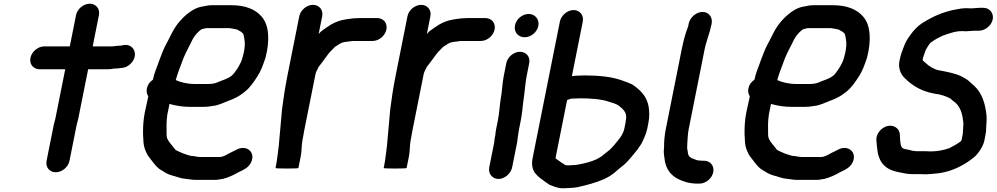

<svg xmlns="http://www.w3.org/2000/svg" viewBox="-20 -779 5352 1031"><path d="M388.3 -698 354.8 -530H217.8C183.9 -530 150.1 -501.6 143.4 -468C136.7 -434.4 159.4 -407 193.3 -407H330.3L277.3 -142C275.4 -132.3 270.9 -119.5 269 -110L230.2 84C223.4 118.1 245.4 146 279.4 146C313.3 146 346.4 118.1 353.2 84L392 -110C393.8 -119.3 398.3 -131.6 400.3 -142L453.3 -407H551.3C567.3 -407 580.2 -408 594.1 -411H597.1C607.7 -411 618.6 -412 629.7 -414L640.9 -415C658.2 -418.3 673.1 -427 685.5 -441C726 -486.4 697 -545.5 644.2 -537L632.8 -535C630.7 -534.3 628.9 -534 627.6 -534C612.4 -534 597.6 -531.6 584.8 -530H477.8L511.3 -698C518 -731.3 495.5 -759 462 -759C428.6 -759 395 -731.3 388.3 -698Z M1004.4 58C974.2 50.1 945.8 38.8 922.8 26L890 -15C884.1 -22.3 881.9 -28.2 877.4 -37C873.9 -48.7 874.2 -63.7 874.4 -82C873.7 -119.3 874.3 -152.7 885.3 -197L890.1 -221C922.3 -211.3 962.4 -205 1003.9 -205H1069.9C1088.4 -205 1105.6 -206.9 1121.9 -210C1153.1 -212.8 1181.5 -228.4 1207.5 -238C1241.1 -249.7 1268.3 -264.5 1294.1 -286C1323.1 -308.8 1342.4 -338.3 1362.9 -370C1381.8 -398.9 1392.5 -430.4 1405.4 -468C1430.4 -563.4 1424.8 -646.2 1383.9 -691C1351.7 -728.3 1298.7 -751 1222.9 -751H1115.9C1103.9 -751 1091.3 -749.3 1077.9 -746L1057.1 -742C1041.8 -738.7 1025.7 -731.7 1008.9 -721C971.8 -696.8 938.8 -662.5 914.2 -622C900.5 -599.2 886.1 -566.1 872.2 -542C858.7 -516.7 847.5 -487.7 836.2 -457C824.6 -421.6 808.8 -389.8 801.1 -351C783.3 -339 772.5 -323.3 768.7 -304C765.5 -288 768 -274 776.3 -262L773.7 -249C769.4 -231 765.8 -214.3 762.7 -199C745.8 -128.9 746.3 -67.8 750.6 -13C753.1 13.8 760.9 30.4 770.2 49C777.4 62.6 789.6 75.1 798.4 88L812 105C817.9 112.3 823.7 118.3 829.4 123C839.3 132.7 855.3 139.3 867.5 148C881.4 156.4 899 162.5 917.7 167C937 172.1 951.4 179.5 974.9 181C994.5 183.2 1011.3 187 1032.7 187H1135.7C1149.3 187 1166.1 182.8 1178.9 181C1204.8 174.8 1237 159.7 1258.7 147C1261.7 145 1264.3 143.7 1266.5 143C1291.6 131.5 1314.7 120 1327.7 94C1354.9 39.5 1305.3 -2.5 1253.4 23C1240.1 30.8 1225.3 36 1211.2 44C1198.2 51 1178.4 64 1160.2 64H1054.2C1038.1 64 1021.4 58 1004.4 58ZM1091.4 -628H1211.4C1218.4 -626.7 1223.9 -625.8 1227.9 -625.5C1236.9 -624.7 1245.7 -621.2 1254.8 -620L1255.6 -619L1271.8 -610C1275.9 -607.3 1279.9 -604 1283.8 -600C1284.7 -598 1285.7 -596.3 1286.8 -595C1289.9 -587.2 1291.2 -572 1292.8 -565C1296.4 -547.1 1294.3 -522.2 1289.4 -498C1286.6 -483.9 1281.7 -468.1 1278 -456L1274 -446C1266 -431 1260.5 -418.3 1251 -405.5C1242.3 -393.8 1235.7 -382.4 1224.5 -373C1201.8 -354.1 1171.9 -348.2 1145.1 -336C1131.3 -329.7 1113 -328 1094.5 -328H1025.5C986.1 -328 949 -337.1 923.7 -349C928.2 -365 932.7 -379.3 937.3 -392L954.4 -438C968.8 -480.7 983.9 -506.9 1002.6 -544C1016.9 -577.8 1036.5 -603.6 1062.2 -622H1063.2C1071.9 -623.7 1082.1 -628 1091.4 -628Z M1587.1 -692 1523.3 -372C1511.2 -311.6 1501.5 -249.1 1494.7 -194C1489.8 -131.6 1483 -71.7 1478.2 -11C1478.5 -9 1478.4 -7 1478 -5C1472.4 33.8 1469.8 71.3 1462.2 109L1459.4 123C1459 125 1479.2 126 1519.8 126C1561.2 126 1582 125 1582.4 123L1595.2 59C1601.2 29.3 1598.2 4.1 1604.4 -27C1607.2 -44.3 1610.4 -62 1614 -80L1674.7 -384C1676.6 -393.8 1689.8 -414.7 1690.8 -420C1692.6 -422 1694.8 -424.7 1697.4 -428C1715.2 -452.3 1724.5 -463.1 1741.2 -487C1754 -503.9 1764.5 -511.8 1778.2 -527C1791.7 -534.9 1801.8 -543.2 1812.4 -548C1825.8 -554.1 1843.3 -555.1 1860.2 -557L1872.6 -559H1980.6C2014.7 -559 2048.1 -586.5 2054.9 -620.5C2061.7 -654.5 2039.3 -682 2005.2 -682H1910.2C1902.8 -682 1895.8 -681.7 1889 -681C1881.6 -681 1874.2 -680.3 1866.6 -679L1850.2 -677C1843.9 -675.7 1837.7 -674.7 1831.6 -674C1803.7 -669.8 1779.2 -659.4 1757.2 -647L1729.6 -629C1714 -618.2 1699.2 -607.7 1691 -596L1710.1 -692C1716.8 -725.3 1694.3 -753 1660.8 -753C1627.4 -753 1593.8 -725.3 1587.1 -692Z M2168.1 -692 2104.3 -372C2092.2 -311.6 2082.5 -249.1 2075.7 -194C2070.8 -131.6 2064 -71.7 2059.2 -11C2059.5 -9 2059.4 -7 2059 -5C2053.4 33.8 2050.8 71.3 2043.2 109L2040.4 123C2040 125 2060.2 126 2100.8 126C2142.2 126 2163 125 2163.4 123L2176.2 59C2182.2 29.3 2179.2 4.1 2185.4 -27C2188.2 -44.3 2191.4 -62 2195 -80L2255.7 -384C2257.6 -393.8 2270.8 -414.7 2271.8 -420C2273.6 -422 2275.8 -424.7 2278.4 -428C2296.2 -452.3 2305.5 -463.1 2322.2 -487C2335 -503.9 2345.5 -511.8 2359.2 -527C2372.7 -534.9 2382.8 -543.2 2393.4 -548C2406.8 -554.1 2424.3 -555.1 2441.2 -557L2453.6 -559H2561.6C2595.7 -559 2629.1 -586.5 2635.9 -620.5C2642.7 -654.5 2620.3 -682 2586.2 -682H2491.2C2483.8 -682 2476.8 -681.7 2470 -681C2462.6 -681 2455.2 -680.3 2447.6 -679L2431.2 -677C2424.9 -675.7 2418.7 -674.7 2412.6 -674C2384.7 -669.8 2360.2 -659.4 2338.2 -647L2310.6 -629C2295 -618.2 2280.2 -607.7 2272 -596L2291.1 -692C2297.8 -725.3 2275.3 -753 2241.8 -753C2208.4 -753 2174.8 -725.3 2168.1 -692Z M2698.8 -440 2684.9 -370C2676.6 -328.7 2677 -290.5 2668.9 -250C2662.2 -207.7 2661.9 -174.8 2653.4 -132L2643.8 -84C2641.8 -74 2640.6 -64.7 2640.2 -56L2637.4 -42C2635.7 -33.3 2634.6 -24.7 2634.2 -16L2607 120C2600.5 153 2623.6 182 2656.7 182C2689.7 182 2723.5 153 2730 120L2754.8 -4C2758.4 -16.9 2757.9 -29.5 2760.4 -42C2763 -54.9 2764.1 -70.8 2766.8 -84L2776.4 -132C2785.3 -176.8 2786.2 -210.6 2792.9 -255C2798.9 -292.7 2800.2 -331.7 2807.9 -370L2821.8 -440C2828.5 -473.3 2806 -501 2772.5 -501C2739.1 -501 2705.5 -473.3 2698.8 -440ZM2745.4 -643C2738.3 -607.8 2761.7 -579 2797.1 -579C2831.1 -579 2863.9 -605.8 2870.8 -640C2877.7 -674.8 2853.3 -704 2819 -704C2785.1 -704 2752.2 -677.2 2745.4 -643Z M3025.3 -242 3037.1 -246C3044.2 -249.2 3052.4 -250 3062.9 -250C3073.6 -250 3085 -250.3 3097.1 -251C3154.6 -251 3211.9 -246.4 3252.3 -232C3267.3 -227 3288.4 -221.7 3300.5 -213C3321.5 -196.8 3349.2 -176.3 3341.5 -138C3340.9 -131.3 3339.9 -124.7 3338.6 -118L3333 -90C3327.5 -62.4 3311.4 -39.5 3296.6 -23C3287.3 -10.6 3272.2 7.8 3261.4 18C3250.2 30.2 3235.4 38.8 3224.2 49C3211.8 60.8 3199 67.6 3183.8 76C3153.4 89.8 3118.9 98.7 3083 105L3068.6 107C3049 107 3017.2 114 3007.6 102C2990.8 92.6 2978.7 81.8 2962.8 71ZM3060.2 -725C3026.8 -725 2993 -696.3 2986.4 -663L2840.4 68C2824.3 148.6 2871.3 169 2912.9 201L2930.5 213C2945.5 219.8 2966.5 227.2 2985.9 231C3005.4 233.9 3026.8 230 3047.1 230C3058.5 229.3 3070.1 228 3081.9 226C3131.9 215 3178.6 202 3221.3 184L3241.3 174C3259.4 164.7 3280.7 148.1 3296.2 134L3311.8 121C3332.8 105.8 3350 88.3 3367.6 67C3389.9 40.5 3418.2 8.9 3433 -25L3444.2 -51C3449.2 -63 3453 -75.3 3455.6 -88L3461.6 -118C3468.8 -154.2 3466.6 -180.1 3463.1 -206C3454.2 -257.1 3425 -289 3387.3 -317C3366.8 -332.7 3339 -339.7 3311.9 -350C3260 -367.5 3191.5 -374 3118.7 -374C3107.2 -373.3 3096.8 -373 3087.5 -373C3074.1 -373 3061.9 -372 3050.9 -370L3109.4 -663C3116 -696.3 3093.7 -725 3060.2 -725Z M3678.4 -653 3675.4 -638C3660.5 -600.8 3648.8 -555.2 3640 -511L3555 -85C3548.7 -53.6 3545.4 -17.2 3546 10L3544.6 27C3543.9 41.8 3545.8 57.4 3548 70C3553.4 132.2 3587.5 172 3643.7 192L3668.1 200C3685.6 204.3 3704.9 207 3726.7 207H3735.7C3769.8 207 3803.2 179.5 3810 145.5C3816.7 111.5 3794.4 84 3760.2 84H3751.2C3747.2 84 3742.3 83.7 3736.4 83C3731.8 83 3727.2 82.3 3722.8 81L3706 75C3697.1 72.3 3690.9 69.4 3685.2 64C3674.7 58.2 3673.8 41 3672.2 29C3671.2 24.1 3668.6 17 3670.2 9L3670.6 -8C3672.4 -31.9 3673.1 -60.8 3678 -85L3763 -511C3772.8 -560.2 3790.7 -599.6 3799.6 -644L3801.4 -653C3808 -686 3785.8 -715 3752.7 -715C3719.7 -715 3685 -686 3678.4 -653Z M4234.4 58C4204.2 50.1 4175.8 38.8 4152.8 26L4120 -15C4114.1 -22.3 4111.9 -28.2 4107.4 -37C4103.9 -48.7 4104.2 -63.7 4104.4 -82C4103.7 -119.3 4104.3 -152.7 4115.3 -197L4120.1 -221C4152.3 -211.3 4192.4 -205 4233.9 -205H4299.9C4318.4 -205 4335.6 -206.9 4351.9 -210C4383.1 -212.8 4411.5 -228.4 4437.5 -238C4471.1 -249.7 4498.3 -264.5 4524.1 -286C4553.1 -308.8 4572.4 -338.3 4592.9 -370C4611.8 -398.9 4622.5 -430.4 4635.4 -468C4660.4 -563.4 4654.8 -646.2 4613.9 -691C4581.7 -728.3 4528.7 -751 4452.9 -751H4345.9C4333.9 -751 4321.3 -749.3 4307.9 -746L4287.1 -742C4271.8 -738.7 4255.7 -731.7 4238.9 -721C4201.8 -696.8 4168.8 -662.5 4144.2 -622C4130.5 -599.2 4116.1 -566.1 4102.2 -542C4088.7 -516.7 4077.5 -487.7 4066.2 -457C4054.6 -421.6 4038.8 -389.8 4031.1 -351C4013.3 -339 4002.5 -323.3 3998.7 -304C3995.5 -288 3998 -274 4006.3 -262L4003.7 -249C3999.4 -231 3995.8 -214.3 3992.7 -199C3975.8 -128.9 3976.3 -67.8 3980.6 -13C3983.1 13.8 3990.9 30.4 4000.2 49C4007.4 62.6 4019.6 75.1 4028.4 88L4042 105C4047.9 112.3 4053.7 118.3 4059.4 123C4069.3 132.7 4085.3 139.3 4097.5 148C4111.4 156.4 4129 162.5 4147.7 167C4167 172.1 4181.4 179.5 4204.9 181C4224.5 183.2 4241.3 187 4262.7 187H4365.7C4379.3 187 4396.1 182.8 4408.9 181C4434.8 174.8 4467 159.7 4488.7 147C4491.7 145 4494.3 143.7 4496.5 143C4521.6 131.5 4544.7 120 4557.7 94C4584.9 39.5 4535.3 -2.5 4483.4 23C4470.1 30.8 4455.3 36 4441.2 44C4428.2 51 4408.4 64 4390.2 64H4284.2C4268.1 64 4251.4 58 4234.4 58ZM4321.4 -628H4441.4C4448.4 -626.7 4453.9 -625.8 4457.9 -625.5C4466.9 -624.7 4475.7 -621.2 4484.8 -620L4485.6 -619L4501.8 -610C4505.9 -607.3 4509.9 -604 4513.8 -600C4514.7 -598 4515.7 -596.3 4516.8 -595C4519.9 -587.2 4521.2 -572 4522.8 -565C4526.4 -547.1 4524.3 -522.2 4519.4 -498C4516.6 -483.9 4511.7 -468.1 4508 -456L4504 -446C4496 -431 4490.5 -418.3 4481 -405.5C4472.3 -393.8 4465.7 -382.4 4454.5 -373C4431.8 -354.1 4401.9 -348.2 4375.1 -336C4361.3 -329.7 4343 -328 4324.5 -328H4255.5C4216.1 -328 4179 -337.1 4153.7 -349C4158.2 -365 4162.7 -379.3 4167.3 -392L4184.4 -438C4198.8 -480.7 4213.9 -506.9 4232.6 -544C4246.9 -577.8 4266.5 -603.6 4292.2 -622H4293.2C4301.9 -623.7 4312.1 -628 4321.4 -628Z M5261.1 -737H5238.1C5226.1 -737 5209.6 -734 5195.5 -734C5186.3 -734.7 5178.1 -735 5170.7 -735C5160.1 -735 5149.9 -734.3 5140.3 -733C5116.2 -727.9 5096.4 -726.6 5073.5 -719C5018.7 -704.2 4974.4 -681.8 4930.6 -654C4906.8 -638.2 4884.2 -614.4 4867.8 -590C4854.2 -571.6 4840.5 -551.3 4833.4 -528C4824.6 -507.2 4816.8 -485 4812 -461C4799.4 -415.5 4816.7 -380 4838.7 -359C4879.1 -319.5 4925.7 -289.2 4998.1 -276C5031.2 -272.9 5062 -261.6 5084.7 -249C5089.1 -243.5 5095.6 -239.1 5100.9 -235C5130.3 -214.9 5144.8 -180.7 5150.1 -141L5153 -120C5153.8 -102.5 5150 -78 5150 -60L5143.4 -27L5137.8 -19C5120.5 -6.3 5098.9 5.9 5078.8 16C5050 26.7 5014.6 34 4978.2 34C4970.3 33.3 4961.4 33 4951.4 33H4901.4C4897.4 33 4893.8 32.7 4890.6 32L4877 30C4868.9 27.3 4859.3 25 4848.4 23C4817.7 19.5 4817.4 6.2 4813.8 -24L4811.8 -59C4810.3 -75 4802.9 -87.2 4789.6 -95.5C4744.8 -123.5 4681.8 -76.5 4686 -25L4689.2 9C4694.9 86.7 4726.8 129.9 4803.1 145C4828.6 149.1 4847 156 4876.9 156H4926.9C4934.9 156 4942.1 156.3 4948.7 157C4967.5 157 4986.6 154.5 5002.5 153L5022.9 151C5083.3 142 5130.4 120.1 5175.8 91C5197.9 75.5 5217.4 62.9 5232.6 42C5246 24 5260.9 0.5 5266 -25L5270.2 -46C5272.2 -56 5273.8 -65.7 5275 -75C5275 -100.6 5279.6 -134.5 5277.5 -158C5271 -223.1 5252.8 -280 5211.5 -318C5197.6 -331.5 5191.1 -335 5180.1 -346C5167.2 -356.8 5157 -360 5142.7 -369C5107.4 -385.9 5064.5 -393.5 5019.3 -402C4991.9 -408.4 4969.8 -423.2 4952.6 -439C4946.9 -444.5 4939.2 -449.5 4934 -456L4937 -471C4940.9 -483 4947.2 -498 4951 -511C4959.4 -523.1 4970.6 -548.5 4984.8 -555C5002.1 -567.9 5021.2 -577.9 5041.2 -587C5072.7 -598 5107.8 -612 5146.2 -612C5152.2 -612 5158.8 -611.7 5166 -611C5181.6 -611 5199.3 -614 5213.6 -614H5236.6C5269.6 -614 5304.2 -642 5310.8 -675C5317.3 -708 5294.2 -737 5261.1 -737Z"/></svg>

Font: Smoothie
Style: It
Weight: 400
Foundry: Cannot Into Space Fonts
Version: Version 0.8